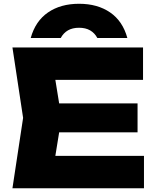

<svg xmlns="http://www.w3.org/2000/svg" viewBox="-20 -1003 836 1023"><path d="M712.9 -297.9H162.2V-452.1H712.9ZM259.3 -76.4 173.5 -172.5H747.1V0H46.3L103.1 -375L46.3 -750H742.1V-577.5H173.5L259.3 -673.6L307.7 -375ZM401.3 -855.1Q366.4 -855.1 342.3 -841.3Q318.2 -827.5 303.6 -800.6H143.7Q168.6 -890.5 235.8 -936.7Q303 -982.9 401.3 -982.9Q499.6 -982.9 566.8 -936.7Q634 -890.5 658.5 -800.6H498.6Q484.1 -827.5 459.9 -841.3Q435.8 -855.1 401.3 -855.1Z"/></svg>

Font: Unbounded Variable
Style: Regular
Weight: 400
Designer: Luke Prowse, Jean-Baptiste Morizot, Fátima Lázaro, Florian Runge
Foundry: NaN
Version: Version 1.600;FEAKit 1.0